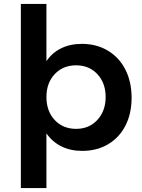

<svg xmlns="http://www.w3.org/2000/svg" viewBox="-20 -762 721 976"><path d="M396 -539Q471 -539 528.5 -504.5Q586 -470 617.5 -408Q649 -346 649 -265Q649 -185 618 -124Q587 -63 530 -29Q473 5 398 5Q338 5 292 -18Q246 -41 216 -84V194H86V-742H216V-451Q245 -494 291 -516.5Q337 -539 396 -539ZM216 -269Q216 -197 258 -152Q300 -107 367 -107Q433 -107 475 -152.5Q517 -198 517 -269Q517 -340 475 -385Q433 -430 367 -430Q300 -430 258 -385Q216 -340 216 -269Z"/></svg>

Font: Montserrat Medium
Style: Regular
Weight: 500
Designer: Julieta Ulanovsky
Foundry: Julieta Ulanovsky
Version: Version 6.001